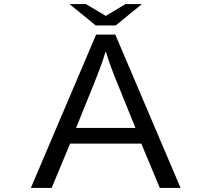

<svg xmlns="http://www.w3.org/2000/svg" viewBox="-20 -899 1040 944"><path d="M450.7 -773.9 321.8 -878.9H402.8L500 -820.8L596.7 -878.9H677.7L548.8 -773.9ZM452.6 -729H546.9L867.7 24.9H765.6L674.8 -192.9H324.7L233.9 24.9H131.8ZM646 -270 563 -475.1Q517.6 -584 502 -642.1H498Q483.4 -589.4 437 -475.1L354 -270Z"/></svg>

Font: BIZ UDGothic
Style: Regular
Weight: 400
Monospace: yes
Designer: TypeBank Co., Ltd.
Foundry: Morisawa Inc.
Version: Version 1.05